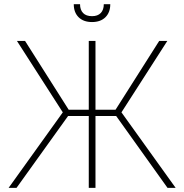

<svg xmlns="http://www.w3.org/2000/svg" viewBox="-20 -904 887 924"><path d="M439.5 -376H536.1L746.1 -707H785.2L564.5 -363.3L825.2 0H786.1L539.1 -345.7H439.5V0H407.2V-345.7H307.6L59.6 0H21.5L282.2 -363.3L61.5 -707H100.6L310.5 -376H407.2V-707H439.5ZM422.9 -797.9Q381.8 -797.9 358.4 -821Q335 -844.2 335 -883.8H365.2Q365.2 -856.4 379.9 -841.3Q394.5 -826.2 422.9 -826.2Q450.2 -826.2 464.8 -841.3Q479.5 -856.4 479.5 -883.8H510.7Q510.7 -844.2 487.3 -821Q463.9 -797.9 422.9 -797.9Z"/></svg>

Font: Pretendard GOV Thin
Style: Regular
Weight: 100
Designer: Base glyphs from Inter by Rasmus Andersson; Hangeul glyphs from Noto Sans CJK(Source Han Sans) by Jang Soo-young and Kan
Foundry: Kil Hyung-jin
Version: Version 1.309